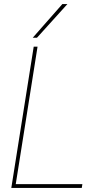

<svg xmlns="http://www.w3.org/2000/svg" viewBox="-20 -931 479 951"><path d="M36 0 147 -700H166L58 -19H388L385 0ZM142 -744 289 -911H314L163 -744Z"/></svg>

Font: Georama ExtraCondensed Thin Thin
Style: Italic
Weight: 250
Italic angle: -9°
Version: Version 1.001